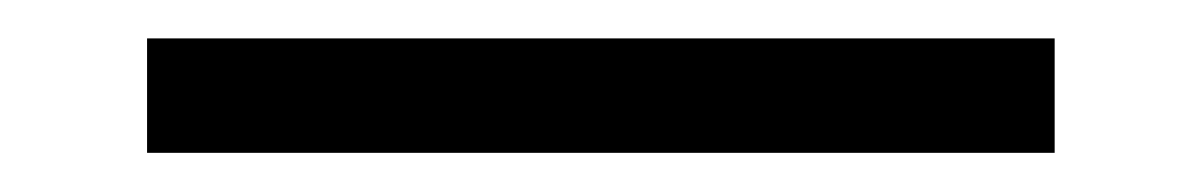

<svg xmlns="http://www.w3.org/2000/svg" viewBox="-20 -396 626 100"><path d="M56.6 -316.4V-376H529.3V-316.4Z"/></svg>

Font: Cascadia Mono PL Light
Style: Regular
Weight: 300
Monospace: yes
Designer: Aaron Bell
Foundry: Saja Typeworks
Version: Version 2404.023; ttfautohint (v1.8.4)